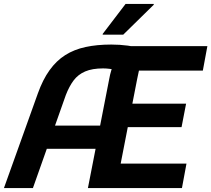

<svg xmlns="http://www.w3.org/2000/svg" viewBox="-30 -954 1072 974"><path d="M-10 0 162 -480Q187 -550 221.5 -598Q256 -646 301 -674.5Q346 -703 404 -715.5Q462 -728 534 -728Q578 -728 618.5 -722.5Q659 -717 698 -707L701 -695Q690 -666 681 -625Q672 -584 666 -554L558 0H416L524 -553Q528 -576 534.5 -597Q541 -618 550 -632L557 -597Q547 -602 528.5 -604.5Q510 -607 493 -607Q438 -607 402 -591.5Q366 -576 343.5 -546Q321 -516 304 -472L137 0ZM169 -199 205 -317H510L487 -199ZM513 0 537 -124H916L893 0ZM576 -309 598 -428H914L891 -309ZM593 -596 617 -720H1022L999 -596ZM491 -778V-782L607 -934H750V-930L595 -778Z"/></svg>

Font: Kufam SemiBold
Style: Italic
Weight: 600
Italic angle: -11°
Designer: Artur Schmal
Foundry: Original Type
Version: Version 1.301; ttfautohint (v1.8.3)